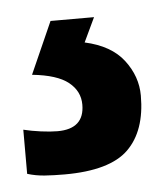

<svg xmlns="http://www.w3.org/2000/svg" viewBox="-62 -29 251 299"><g transform="rotate(-5 63.5 120.0)"><path d="M157 128Q157 183 128 211.5Q99 240 28 240Q11 240 -3 239Q-17 238 -30 234V165Q-18 168 -3 170Q12 172 23 172Q65 172 65 134Q65 113 47.5 99Q30 85 -9 81L27 0H95L77 38Q118 47 137.5 72.5Q157 98 157 128Z"/></g></svg>

Font: Noto Sans Kannada ExtraCondensed SemiBold
Style: Regular
Weight: 600
Width: 2
Designer: Jelle Bosma - Monotype Design Team
Foundry: Monotype Imaging Inc.
Version: Version 2.005; ttfautohint (v1.8.4.7-5d5b)